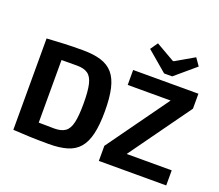

<svg xmlns="http://www.w3.org/2000/svg" viewBox="-148 -1141 1558 1363"><g transform="rotate(20 631.0 -459.5)"><path d="M340 -700Q422 -700 478.5 -682.5Q535 -665 569.5 -625Q604 -585 620 -516.5Q636 -448 636 -345Q636 -243 620 -174.5Q604 -106 569.5 -65.5Q535 -25 478.5 -8Q422 9 340 9Q262 9 195.5 6.5Q129 4 70 0L133 -113Q171 -111 223.5 -109.5Q276 -108 340 -108Q392 -108 421.5 -128.5Q451 -149 463 -201Q475 -253 475 -345Q475 -438 463 -489.5Q451 -541 421.5 -562Q392 -583 340 -583Q279 -583 231 -582.5Q183 -582 137 -582L70 -690Q130 -694 195.5 -697Q261 -700 340 -700ZM222 -690V0H70V-690ZM1049 -578 1217 -577 884 -113 716 -114ZM1225 -114V0H716V-114ZM1217 -690V-577H724V-690ZM1114 -928 1153 -872 1000 -742H939L786 -872L825 -928L966 -847H974Z"/></g></svg>

Font: Exo 2
Style: Bold
Weight: 700
Designer: Natanael Gama
Foundry: Natanael Gama
Version: Version 2.010